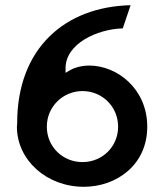

<svg xmlns="http://www.w3.org/2000/svg" viewBox="-20 -715 631 738"><path d="M46 -242C46 -236 45 -232 45 -228C45 -100 159 3 302 3C428 3 546 -81 546 -228C546 -374 430 -463 323 -463C288 -463 260 -452 247 -444L232 -435V-453C232 -547 353 -603 452 -606L482 -695C230 -689 46 -530 46 -242ZM160 -228C160 -306 223 -365 297 -365C373 -365 434 -305 434 -228C434 -152 374 -92 297 -92C221 -92 160 -151 160 -228Z"/></svg>

Font: Bluebird
Style: Li
Weight: 300
Designer: Jasper
Foundry: Cannot Into Space Fonts
Version: Version 0.98